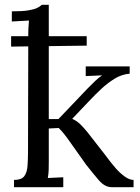

<svg xmlns="http://www.w3.org/2000/svg" viewBox="-20 -775 580 795"><path d="M38 0V-30Q69 -30 80.5 -45.5Q92 -61 94 -88.5Q96 -116 96 -152L97 -583L26 -582V-625H97Q97 -641 97.5 -655.5Q98 -670 100 -690Q82 -689 64.5 -688Q47 -687 29 -686V-728Q73 -728 97 -732Q121 -736 133.5 -742Q146 -748 153 -755H182V-625H339V-586L182 -584V-282H222L344 -410Q361 -427 375 -440.5Q389 -454 403 -463L335 -460V-500H517V-470Q483 -467 453.5 -448.5Q424 -430 399.5 -407Q375 -384 357 -365L279 -283Q299 -274 313 -260Q327 -246 341 -229L412 -138Q417 -132 429.5 -115Q442 -98 459.5 -78Q477 -58 496.5 -44Q516 -30 533 -30V0H442Q414 0 389 -29Q364 -58 336 -94Q297 -148 270 -187Q243 -226 223 -245L182 -243V-106Q182 -86 181.5 -70.5Q181 -55 178 -38Q194 -39 210 -39.5Q226 -40 242 -41V0Z"/></svg>

Font: Lora
Style: Regular
Weight: 400
Designer: Olga Karpushina, Alexei Vanyashin (Cyrillic)
Foundry: Cyreal
Version: Version 3.005; ttfautohint (v1.8.4.7-5d5b)